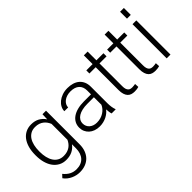

<svg xmlns="http://www.w3.org/2000/svg" viewBox="-71 -1305 2099 2099"><g transform="rotate(-45 978.5 -255.5)"><path d="M52.7 -269Q52.7 -330.6 66.7 -380.1Q80.6 -429.7 106.9 -464.8Q133.3 -500 171.1 -519Q209 -538.1 256.8 -538.1Q313.5 -538.1 354 -515.4Q394.5 -492.7 420.9 -452.1L423.8 -528.3H478.5V-9.3Q478.5 42 463.4 82.8Q448.2 123.5 420.7 151.9Q393.1 180.2 354 195.3Q314.9 210.4 266.6 210.4Q241.7 210.4 215.8 204.8Q189.9 199.2 165.8 188Q141.6 176.8 120.1 159.9Q98.6 143.1 82.5 120.1L115.2 85Q147.5 124.5 183.6 142.8Q219.7 161.1 262.7 161.1Q300.3 161.1 329.3 149.7Q358.4 138.2 378.4 116.5Q398.4 94.7 408.9 63.7Q419.4 32.7 419.4 -6.8V-68.4Q393.1 -31.7 352.5 -11Q312 9.8 255.9 9.8Q208.5 9.8 170.9 -10Q133.3 -29.8 106.9 -65.2Q80.6 -100.6 66.7 -149.9Q52.7 -199.2 52.7 -258.8ZM111.8 -258.8Q111.8 -212.4 121.1 -172.6Q130.4 -132.8 149.4 -103.5Q168.5 -74.2 197.5 -57.6Q226.6 -41 266.6 -41Q296.9 -41 321 -48.3Q345.2 -55.7 363.8 -68.6Q382.3 -81.5 396 -99.1Q409.7 -116.7 419.4 -137.7V-383.3Q411.1 -403.8 398.2 -422.6Q385.3 -441.4 366.9 -455.8Q348.6 -470.2 324.2 -478.8Q299.8 -487.3 267.6 -487.3Q227.1 -487.3 197.8 -470.5Q168.5 -453.6 149.4 -424.3Q130.4 -395 121.1 -355Q111.8 -314.9 111.8 -269Z M964.4 0Q959.5 -13.7 956.8 -33.4Q954.1 -53.2 953.1 -73.7Q939.9 -56.6 921.9 -41.5Q903.8 -26.4 881.3 -15.1Q858.9 -3.9 832 2.9Q805.2 9.8 773.9 9.8Q735.4 9.8 703.9 -1.5Q672.4 -12.7 650.1 -33Q627.9 -53.2 615.7 -80.6Q603.5 -107.9 603.5 -140.1Q603.5 -178.7 620.1 -209.7Q636.7 -240.7 668 -262.5Q699.2 -284.2 743.9 -295.7Q788.6 -307.1 844.2 -307.1H952.6V-367.2Q952.6 -423.8 917.7 -456.3Q882.8 -488.8 815.9 -488.8Q785.2 -488.8 759.3 -480.5Q733.4 -472.2 714.6 -457.5Q695.8 -442.9 685.3 -423.6Q674.8 -404.3 674.8 -382.3L616.2 -382.8Q616.2 -412.6 630.9 -440.4Q645.5 -468.3 672.1 -490Q698.7 -511.7 736.1 -524.9Q773.4 -538.1 818.8 -538.1Q860.8 -538.1 896.2 -527.3Q931.6 -516.6 957 -495.1Q982.4 -473.6 996.6 -441.4Q1010.7 -409.2 1010.7 -366.2V-110.4Q1010.7 -96.7 1011.7 -82Q1012.7 -67.4 1014.9 -53.7Q1017.1 -40 1020 -27.6Q1022.9 -15.1 1026.9 -5.9V0ZM780.8 -42Q812.5 -42 839.6 -50Q866.7 -58.1 888.7 -72.3Q910.6 -86.4 926.8 -105.2Q942.9 -124 952.6 -146V-262.2H852.5Q807.6 -262.2 772.2 -254.2Q736.8 -246.1 712.4 -231Q688 -215.8 675 -194.1Q662.1 -172.4 662.1 -145Q662.1 -123.5 670.4 -104.7Q678.7 -85.9 694.1 -72Q709.5 -58.1 731.4 -50Q753.4 -42 780.8 -42Z M1257.3 -663.6V-528.3H1366.7V-480.5H1257.3V-128.4Q1257.3 -100.6 1262.9 -83.7Q1268.6 -66.9 1278.1 -57.4Q1287.6 -47.9 1300 -44.7Q1312.5 -41.5 1326.2 -41.5Q1339.4 -41.5 1351.6 -43.2Q1363.8 -44.9 1373.5 -46.4L1376 1.5Q1365.2 5.4 1347.9 7.6Q1330.6 9.8 1313.5 9.8Q1288.6 9.8 1267.3 3.2Q1246.1 -3.4 1231 -19.5Q1215.8 -35.6 1207.3 -62.3Q1198.7 -88.9 1198.7 -128.4V-480.5H1101.6V-528.3H1198.7V-663.6Z M1578.6 -663.6V-528.3H1688V-480.5H1578.6V-128.4Q1578.6 -100.6 1584.2 -83.7Q1589.8 -66.9 1599.4 -57.4Q1608.9 -47.9 1621.3 -44.7Q1633.8 -41.5 1647.5 -41.5Q1660.6 -41.5 1672.9 -43.2Q1685.1 -44.9 1694.8 -46.4L1697.3 1.5Q1686.5 5.4 1669.2 7.6Q1651.9 9.8 1634.8 9.8Q1609.9 9.8 1588.6 3.2Q1567.4 -3.4 1552.2 -19.5Q1537.1 -35.6 1528.6 -62.3Q1520 -88.9 1520 -128.4V-480.5H1422.9V-528.3H1520V-663.6Z M1874.5 -613.8H1815.9V-720.7H1874.5ZM1874.5 0H1815.9V-528.3H1874.5Z"/></g></svg>

Font: Melbourne
Style: Light
Weight: 300
Designer: Google
Version: Version 2.000980; 2014